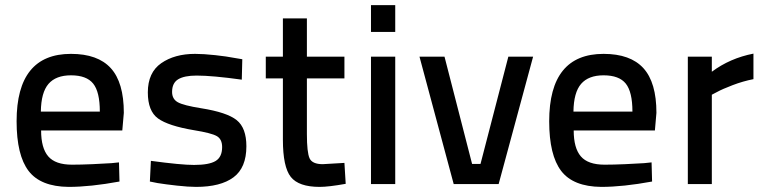

<svg xmlns="http://www.w3.org/2000/svg" viewBox="-20 -721 2991 752"><path d="M262 -76Q296 -76 342 -78Q388 -80 417 -82L446 -85L448 -10Q334 11 249 11Q139 10 92 -51.5Q45 -113 45 -246Q45 -510 258 -510Q363 -510 414 -454Q465 -398 465 -279L459 -210H141Q141 -141 169 -108.5Q197 -76 262 -76ZM140 -284H371Q371 -361 345 -393.5Q319 -426 258 -426Q199 -426 170 -392.5Q141 -359 140 -284Z M929 -489 927 -409Q812 -425 750 -425Q702 -425 678 -410.5Q654 -396 654 -361Q654 -333 676.5 -320.5Q699 -308 768 -297Q869 -281 907 -250.5Q945 -220 945 -148Q945 -64 894.5 -26.5Q844 11 748 11Q718 11 673 6Q628 1 597 -4L567 -10L571 -91Q689 -75 740 -75Q799 -75 824.5 -90.5Q850 -106 850 -145Q850 -176 829 -188Q808 -200 740 -211Q639 -228 599 -257Q559 -286 559 -359Q559 -437 611.5 -473.5Q664 -510 744 -510Q777 -510 823 -505Q869 -500 899 -494Z M1329 -414H1182V-196Q1182 -124 1192.5 -101Q1203 -78 1244 -78L1329 -83L1334 -1Q1267 11 1232 11Q1150 11 1119 -28Q1088 -67 1088 -174V-414H1021V-499H1088V-649H1182V-499H1329Z M1433 0V-499H1528V0ZM1433 -596V-701H1528V-596Z M1623 -499H1721L1829 -79H1862L1971 -499H2068L1933 0H1757Z M2348 -76Q2382 -76 2428 -78Q2474 -80 2503 -82L2532 -85L2534 -10Q2420 11 2335 11Q2225 10 2178 -51.5Q2131 -113 2131 -246Q2131 -510 2344 -510Q2449 -510 2500 -454Q2551 -398 2551 -279L2545 -210H2227Q2227 -141 2255 -108.5Q2283 -76 2348 -76ZM2226 -284H2457Q2457 -361 2431 -393.5Q2405 -426 2344 -426Q2285 -426 2256 -392.5Q2227 -359 2226 -284Z M2674 0V-499H2768V-440Q2839 -493 2931 -511V-411Q2890 -403 2849.5 -387.5Q2809 -372 2789 -361L2768 -350V0Z"/></svg>

Font: TitilliumText22L Lt
Style: Medium
Weight: 500
Designer: Campivisivi
Foundry: Campivisivi
Version: 1.000